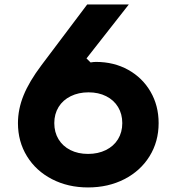

<svg xmlns="http://www.w3.org/2000/svg" viewBox="-20 -820 790 859"><path d="M60.3 -269.1Q60.3 -331.5 85.5 -393.5Q110.7 -455.6 165.7 -528.6L370.1 -800H556.3L367 -558.6L385.3 -540.6Q398 -543 409.5 -543Q490 -543 553.7 -507.5Q617.4 -472 653.5 -409.7Q689.7 -347.4 689.7 -269.1Q689.7 -186.6 649.1 -121Q608.5 -55.4 536.4 -18.4Q464.3 18.6 373.7 18.6Q284.4 18.6 212.7 -18.4Q141 -55.4 100.7 -121Q60.3 -186.6 60.3 -269.1ZM373.9 -131.4Q418.6 -131.4 453.6 -148.6Q488.7 -165.9 507.9 -197.1Q527.1 -228.4 527.1 -269.1Q527.1 -309.9 508.2 -341.2Q489.3 -372.4 455 -389.6Q420.8 -406.9 376.1 -406.9Q331.4 -406.9 296.4 -389.6Q261.3 -372.4 242.1 -341.2Q222.9 -309.9 222.9 -269.1Q222.9 -228.4 241.8 -197.1Q260.7 -165.9 295 -148.6Q329.2 -131.4 373.9 -131.4Z"/></svg>

Font: Martian Mono VF sWd Rg
Style: Regular
Weight: 400
Width: 6
Monospace: yes
Designer: Roman Shamin
Foundry: Evil Martians
Version: Version 1.100